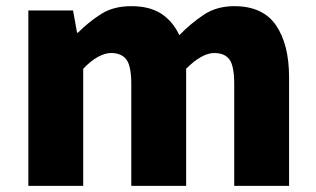

<svg xmlns="http://www.w3.org/2000/svg" viewBox="-20 -603 1025 623"><path d="M72 0V-569H217L230 -497H233Q268 -532 308 -557.5Q348 -583 406 -583Q465 -583 502.5 -559Q540 -535 562 -489Q599 -527 641 -555Q683 -583 740 -583Q833 -583 875.5 -521Q918 -459 918 -352V0H740V-330Q740 -389 724.5 -410Q709 -431 675 -431Q656 -431 633 -418.5Q610 -406 584 -380V0H406V-330Q406 -389 390 -410Q374 -431 340 -431Q321 -431 298 -418.5Q275 -406 250 -380V0Z"/></svg>

Font: Noto Sans TC Thin Black
Style: Regular
Weight: 900
Version: Version 2.004-H2;hotconv 1.0.118;makeotfexe 2.5.65603